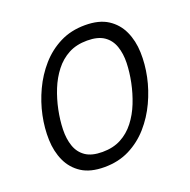

<svg xmlns="http://www.w3.org/2000/svg" viewBox="-99 -604 698 707"><g transform="rotate(-20 250.0 -250.0)"><path d="M45 -250Q55 -298 76.5 -344Q98 -390 130.5 -427Q163 -464 206.5 -486Q250 -508 305 -508Q360 -508 394 -486Q428 -464 445 -427Q462 -390 463.5 -344Q465 -298 455 -250Q445 -202 423.5 -156Q402 -110 369.5 -73Q337 -36 293.5 -14Q250 8 195 8Q140 8 106 -14Q72 -36 55 -73Q38 -110 36.5 -156Q35 -202 45 -250ZM107 -250Q99 -211 98 -174.5Q97 -138 107 -109Q117 -80 141 -63.5Q165 -47 207 -47Q249 -47 280 -63.5Q311 -80 333.5 -109Q356 -138 370.5 -174.5Q385 -211 393 -250Q401 -289 402 -325Q403 -361 393 -390Q383 -419 359 -435.5Q335 -452 293 -452Q251 -452 220 -435.5Q189 -419 166.5 -390Q144 -361 129.5 -325Q115 -289 107 -250Z"/></g></svg>

Font: Epunda Sans Light
Style: Italic
Weight: 300
Italic angle: -12.0243°
Designer: Simon Atzbach
Foundry: typofactur
Version: Version 2.204